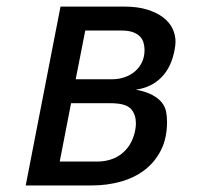

<svg xmlns="http://www.w3.org/2000/svg" viewBox="-20 -567 642 587"><path d="M165 -546.9H358.9Q400.4 -546.9 430.2 -537.6Q460 -528.3 479.2 -513.4Q498.5 -498.5 507.6 -479.2Q516.6 -460 516.6 -439.9Q516.6 -434.1 515.9 -428.2Q515.1 -422.4 514.2 -416.5Q504.4 -361.8 473.6 -330.6Q442.9 -299.3 395.5 -293Q427.2 -286.6 446 -276.4Q464.8 -266.1 474.9 -253.4Q484.9 -240.7 487.8 -225.8Q490.7 -210.9 490.7 -194.8Q490.7 -145 472.4 -108.4Q454.1 -71.8 422.6 -47.6Q391.1 -23.4 349.1 -11.7Q307.1 0 260.3 0H58.6ZM322.8 -324.7Q343.3 -324.7 361.3 -331.1Q379.4 -337.4 392.8 -348.9Q406.2 -360.4 414.1 -377Q421.9 -393.6 421.9 -414.1Q421.9 -425.3 418.9 -436Q416 -446.8 408.2 -455.1Q400.4 -463.4 386.7 -468.5Q373 -473.6 351.6 -473.6H240.7L211.4 -324.7ZM279.3 -73.2Q295.9 -73.2 312.7 -77.6Q329.6 -82 344.5 -91.6Q359.4 -101.1 371.1 -116.5Q382.8 -131.8 389.6 -153.8Q395.5 -173.3 395.5 -189.9Q395.5 -202.6 392.1 -213.4Q388.7 -224.1 381.8 -232.4Q378.4 -236.3 373.5 -239.7Q368.7 -243.2 361.1 -245.8Q353.5 -248.5 342.5 -250Q331.5 -251.5 315.9 -251.5H197.3L162.6 -73.2Z"/></svg>

Font: Hack
Style: Italic
Weight: 400
Italic angle: -11°
Monospace: yes
Designer: Christopher Simpkins
Foundry: Christopher Simpkins
Version: Version 2.019; ttfautohint (v1.4.1) -l 4 -r 80 -G 350 -x 0 -